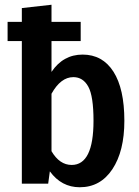

<svg xmlns="http://www.w3.org/2000/svg" viewBox="-20 -774 585 809"><path d="M328 -544Q412 -544 458 -472Q504 -400 504 -265Q504 -137 453.5 -61Q403 15 316 15Q239 15 190 -52L183 0H72V-601H12V-682H72V-740L197 -754V-682H320V-601H197V-471Q246 -544 328 -544ZM282 -79Q374 -79 374 -265Q374 -369 352 -409Q330 -449 289 -449Q236 -449 197 -379V-137Q231 -79 282 -79Z"/></svg>

Font: Fira Sans Condensed Medium
Style: Regular
Weight: 500
Width: 3
Designer: Carrois Corporate & Edenspiekermann AG
Foundry: Carrois Corporate GbR & Edenspiekermann AG
Version: Version 4.203;PS 004.203;hotconv 1.0.88;makeotf.lib2.5.64775